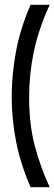

<svg xmlns="http://www.w3.org/2000/svg" viewBox="-20 -711 228 804"><path d="M188 -691Q140 -585 121 -492Q102 -399 102 -304Q102 -190 125.5 -101Q149 -12 188 73H108Q65 -27 47 -120Q29 -213 29 -306Q29 -399 47 -495.5Q65 -592 108 -691Z"/></svg>

Font: Bricolage Grotesque 96pt Condensed Light
Style: Regular
Weight: 300
Width: 3
Designer: Mathieu Triay
Foundry: Atelier Triay
Version: Version 1.001; ttfautohint (v1.8.4.7-5d5b);gftools[0.9.33.de